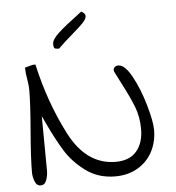

<svg xmlns="http://www.w3.org/2000/svg" viewBox="-53 -800 781 850"><g transform="rotate(-5 337.5 -374.5)"><path d="M615 -201Q615 -146 591.5 -102.5Q568 -59 525 -34.5Q482 -10 427 -10Q351 -10 295.5 -51Q240 -92 207 -145.5Q174 -199 139 -274L125 -304L127 -62Q127 -40 119.5 -19.5Q112 1 94 1Q76 1 68 -19.5Q60 -40 60 -60Q60 -124 70 -244Q80 -364 80 -423Q80 -437 78 -452Q76 -467 75 -473Q70 -500 70 -521V-525Q73 -525 88.5 -529.5Q104 -534 107 -534H117Q155 -363 229.5 -218.5Q304 -74 434 -74Q495 -74 526.5 -110.5Q558 -147 558 -209Q558 -262 541 -306.5Q524 -351 490 -416L463 -469Q460 -474 460 -479Q460 -487 466 -492.5Q472 -498 482 -498Q511 -498 542 -441Q573 -384 594 -310.5Q615 -237 615 -201ZM127 -62V-64ZM203 -618Q203 -638 235 -667Q267 -696 317 -733L339 -750Q357 -741 357 -729Q357 -717 342.5 -701Q328 -685 294 -656Q254 -622 227 -595Q212 -595 207.5 -599Q203 -603 203 -618Z"/></g></svg>

Font: Indie Flower
Style: Regular
Weight: 400
Designer: Kimberly Geswein
Foundry: Kimberly Geswein
Version: Version 2.000